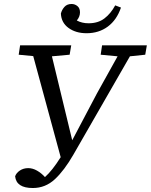

<svg xmlns="http://www.w3.org/2000/svg" viewBox="-20 -898 758 965"><path d="M415 -731Q361 -731 324.5 -757.5Q288 -784 286 -830Q291 -849 304 -863.5Q317 -878 340 -878Q356 -878 369 -867.5Q382 -857 382 -836Q382 -814 366 -795Q392 -781 425 -781Q473 -781 505 -805.5Q537 -830 559 -871L588 -860Q567 -798 522 -764.5Q477 -731 415 -731ZM486 -623 493 -670H718L710 -623L633 -615L349 -121Q303 -41 255.5 3Q208 47 145 47Q62 47 56 -12Q62 -29 80 -41Q98 -53 122 -53Q144 -53 166 -40.5Q188 -28 206 -8Q243 -41 285 -108L147 -616L74 -623L81 -670H338L330 -623L241 -615L343 -193L467 -428L571 -615Z"/></svg>

Font: Source Serif 4 SmText
Style: Italic
Weight: 400
Italic angle: -12°
Designer: Frank Grießhammer
Foundry: Adobe
Version: Version 4.005;hotconv 1.1.0;makeotfexe 2.6.0